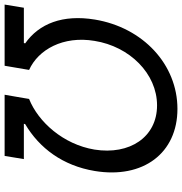

<svg xmlns="http://www.w3.org/2000/svg" viewBox="1 -768 777 819"><g transform="rotate(-90 389.5 -358.5)"><path d="M69.6 -342.7C35.5 -136 146 9.9 334.5 9.9C523.1 9.9 681.5 -136 715.6 -342.7C737.9 -479.4 698.5 -580.3 614 -639.6L615.4 -645.2H766L779.5 -727.3H518.5L500.7 -622.9C587.4 -583.8 647 -477.6 624.6 -343.8C600.9 -194.2 485.1 -77.1 349.4 -77.1C213.8 -77.1 137.1 -194.2 160.9 -343.8C183.2 -477.6 279.1 -583.8 376.8 -622.9L394.9 -727.3H133.9L120.4 -645.2H271L269.5 -639.6C166.9 -578.8 92.3 -479.4 69.6 -342.7Z"/></g></svg>

Font: Margiela Sans Text
Style: Italic
Weight: 400
Italic angle: -9.39999°
Designer: Stefan Endress, Andreas Faust
Version: Version 1.100;FEAKit 1.0